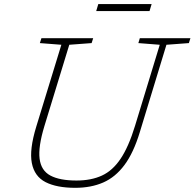

<svg xmlns="http://www.w3.org/2000/svg" viewBox="-20 -890 932 920"><path d="M192.5 -285Q162.5 -186 169.8 -129.2Q177 -72.5 221.5 -48.8Q266 -25 346.5 -25Q417 -25 468.5 -48.8Q520 -72.5 558.2 -129.8Q596.5 -187 627 -287L745.5 -675.5L643 -683.5L650 -707H892.5L885 -683.5L777.5 -675.5L650 -257Q620 -158 576.5 -99.5Q533 -41 474.5 -15.5Q416 10 340.5 10Q252 10 198.5 -17.2Q145 -44.5 132.5 -108.8Q120 -173 154 -284L274 -675.5L171 -683.5L178.5 -707H426.5L419 -683.5L312 -675.5ZM441 -837 451 -870.5H706.5L696.5 -837Z"/></svg>

Font: Newsreader 6pt ExtraLight
Style: Italic
Weight: 275
Italic angle: -17°
Designer: Hugues Gentile
Foundry: Production Type
Version: Version 1.003; ttfautohint (v1.8.3)